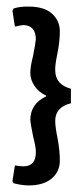

<svg xmlns="http://www.w3.org/2000/svg" viewBox="-20 -506 246 583"><path d="M21.5 50.5 17.8 43.9 25.2 -3.7Q41.1 -0.9 50.5 -0.9Q88.8 -0.9 88.8 -43Q89.7 -57 80.4 -92.5Q72.9 -129.9 72 -141.1Q72 -190.7 119.6 -213.1V-215.9Q97.2 -226.2 84.6 -245.3Q72 -264.5 72 -284.1Q72 -303.7 80.4 -336.4Q87.9 -374.8 88.8 -386Q88.8 -429 50.5 -429.9Q41.1 -429 25.2 -425.2L17.8 -472.9L21.5 -480.4Q43 -486.9 67.3 -486Q114 -486 137.9 -464.5Q161.7 -443 161.7 -411.2Q161.7 -379.4 154.2 -343Q146.7 -306.5 147.7 -292.5Q147.7 -249.5 195.3 -236.4V-192.5Q146.7 -180.4 147.7 -137.4Q147.7 -121.5 154.7 -86Q161.7 -50.5 161.7 -17.8Q161.7 15 136.9 36Q112.1 57 67.3 57Q46.7 57 21.5 50.5Z"/></svg>

Font: Gurajada
Style: Regular
Weight: 400
Designer: Purushoth Kumar Guthula
Foundry: SiliconAndhra, USA.
Version: Version 1.0.3; ttfautohint (v1.2.42-39fb)